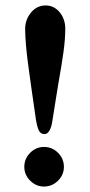

<svg xmlns="http://www.w3.org/2000/svg" viewBox="-20 -669 330 703"><path d="M69 0ZM112 -228Q92 -365 82.5 -436.5Q73 -508 72 -562Q72 -597 93.5 -623Q115 -649 147 -649Q178 -649 198.5 -624Q219 -599 219 -564Q219 -526 212.5 -479Q206 -432 192 -353L172 -228Q169 -205 161.5 -191.5Q154 -178 143 -178Q130 -178 123.5 -189Q117 -200 112 -228ZM69 -58Q69 -88 90.5 -109.5Q112 -131 141 -131Q171 -131 192.5 -109.5Q214 -88 214 -58Q214 -29 192.5 -7.5Q171 14 141 14Q112 14 90.5 -7.5Q69 -29 69 -58Z"/></svg>

Font: EB Garamond
Style: Bold
Weight: 700
Designer: Georg Duffner and Octavio Pardo
Foundry: Georg Duffner
Version: Version 1.000; ttfautohint (v1.6)